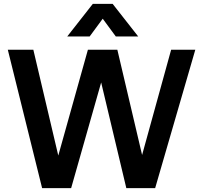

<svg xmlns="http://www.w3.org/2000/svg" viewBox="-20 -965 1024 985"><path d="M858 -710H982L776 0H628L499 -542L345 0H196L20 -710H151L279 -167L431 -710H582L709 -170ZM689 -778H574L507 -869L440 -778H325L456 -945H558Z"/></svg>

Font: Livvic SemiBold
Style: Regular
Weight: 600
Designer: Jacques Le Bailly, Baron von Fonthausen
Version: Version 1.001; ttfautohint (v1.8.2)